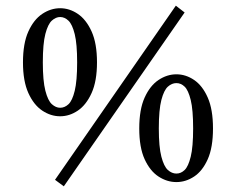

<svg xmlns="http://www.w3.org/2000/svg" viewBox="-20 -634 833 677"><path d="M205 23 174 0 600 -614 631 -590ZM131 -414Q131 -349 140 -314Q149 -279 163 -266.5Q177 -254 192 -254Q208 -254 221.5 -266.5Q235 -279 243.5 -314Q252 -349 252 -414Q252 -479 243.5 -513.5Q235 -548 221.5 -561Q208 -574 192 -574Q177 -574 163 -561.5Q149 -549 140 -514.5Q131 -480 131 -414ZM192 -605Q225 -605 254.5 -585Q284 -565 303 -523Q322 -481 322 -414Q322 -348 303 -306Q284 -264 254.5 -244Q225 -224 192 -224Q159 -224 129 -244Q99 -264 80 -306Q61 -348 61 -414Q61 -481 80 -523Q99 -565 129 -585Q159 -605 192 -605ZM540 -181Q540 -116 549 -81.5Q558 -47 572 -34.5Q586 -22 602 -22Q618 -22 631 -34.5Q644 -47 652.5 -81.5Q661 -116 661 -181Q661 -247 652.5 -281.5Q644 -316 631 -328.5Q618 -341 602 -341Q586 -341 572 -328.5Q558 -316 549 -281.5Q540 -247 540 -181ZM602 -372Q635 -372 664.5 -352Q694 -332 712.5 -290Q731 -248 731 -181Q731 -114 712.5 -72.5Q694 -31 664.5 -11.5Q635 8 602 8Q569 8 539 -11.5Q509 -31 490 -72.5Q471 -114 471 -181Q471 -248 490 -290Q509 -332 539 -352Q569 -372 602 -372Z"/></svg>

Font: Lisu Bosa
Style: Regular
Weight: 400
Designer: David Morse, Annie Olsen, Victor Gaultney, Frank Grießhammer (Latin)
Foundry: SIL International
Version: Version 2.000